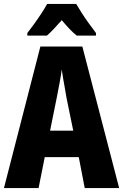

<svg xmlns="http://www.w3.org/2000/svg" viewBox="-20 -950 622 970"><path d="M408 0 378 -156H206L175 0H0L184 -715H396L582 0ZM316 -456Q312 -481 307.5 -505.5Q303 -530 299 -553.5Q295 -577 292 -599Q288 -568 281 -531Q274 -494 267 -458L233 -290H350ZM365 -930Q378 -908 394 -883Q410 -858 428.5 -832.5Q447 -807 465 -783V-770H368Q350 -784 331.5 -803.5Q313 -823 292 -848Q270 -823 251.5 -803.5Q233 -784 217 -770H118V-783Q133 -802 152.5 -829Q172 -856 190 -883.5Q208 -911 218 -930Z"/></svg>

Font: Noto Sans Display Condensed ExtraBold
Style: Regular
Weight: 800
Width: 3
Designer: Monotype Design Team
Foundry: Monotype Imaging Inc.
Version: Version 2.003